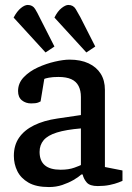

<svg xmlns="http://www.w3.org/2000/svg" viewBox="-20 -747 532 776"><path d="M164 -535 35 -676Q49 -702 64.5 -714.5Q80 -727 92 -727Q112 -727 122 -710.5Q132 -694 140 -677L200 -559ZM329 -535 200 -676Q213 -702 229 -714.5Q245 -727 256 -727Q276 -727 286 -710.5Q296 -694 305 -677L365 -559ZM178 9Q126 9 95 -9Q64 -27 50 -55.5Q36 -84 36 -117Q36 -160 57 -190.5Q78 -221 117.5 -240.5Q157 -260 212 -268L307 -282V-355Q307 -381 297.5 -399.5Q288 -418 268 -427Q248 -436 216 -436Q193 -436 177.5 -433Q162 -430 159 -428L144 -337Q143 -336 134 -332.5Q125 -329 106 -329Q84 -329 68.5 -341.5Q53 -354 53 -379Q53 -411 76 -435Q99 -459 133 -474.5Q167 -490 202 -498Q237 -506 261 -506Q306 -506 338 -491Q370 -476 387 -449Q404 -422 404 -384V-72L475 -58V-16Q473 -15 459 -9.5Q445 -4 423.5 0.5Q402 5 375 5Q343 5 330.5 -9.5Q318 -24 314 -42H309Q297 -31 277 -19.5Q257 -8 232 0.5Q207 9 178 9ZM225 -61Q258 -61 281 -69.5Q304 -78 307 -80V-228Q247 -223 210 -211.5Q173 -200 156.5 -180.5Q140 -161 140 -133Q140 -61 225 -61Z"/></svg>

Font: Faustina Medium
Style: Regular
Weight: 500
Designer: Alfonso Garcia
Foundry: http://www.omnibus-type.com
Version: Version 1.200